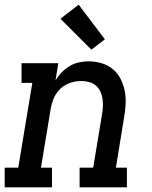

<svg xmlns="http://www.w3.org/2000/svg" viewBox="-29 -800 649 820"><path d="M-9 0V-84H49L109 -446H63V-530H220L208 -456Q219 -475 234.5 -491Q250 -507 268.5 -518Q287 -529 308 -533.5Q329 -538 349 -538Q378 -538 405 -530Q432 -522 452.5 -505Q473 -488 485.5 -464Q498 -440 503.5 -412.5Q509 -385 507.5 -356.5Q506 -328 501 -299L466 -84H513V0H311V-84H369L407 -313Q410 -330 410.5 -347Q411 -364 408.5 -380Q406 -396 399 -410.5Q392 -425 380 -435Q368 -445 352 -449.5Q336 -454 319 -454Q303 -454 288 -451Q273 -448 258 -441Q243 -434 230.5 -422.5Q218 -411 209.5 -397.5Q201 -384 196 -368.5Q191 -353 188 -338L146 -84H193V0ZM361 -588 229 -720 307 -780 419 -632Z"/></svg>

Font: Iosevka Curly Slab MdExObl
Style: Regular
Weight: 500
Width: 7
Italic angle: -9°
Monospace: yes
Designer: Belleve Invis
Foundry: Belleve Invis
Version: Version 11.1.0; ttfautohint (v1.8.3)